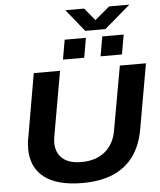

<svg xmlns="http://www.w3.org/2000/svg" viewBox="-67 -1112 984 1180"><g transform="rotate(-5 425.5 -521.5)"><path d="M395 12Q239 12 159 -49.5Q79 -111 79 -226Q79 -242 80.5 -260Q82 -278 86 -296L154 -687H316L247 -295Q245 -285 243.5 -273.5Q242 -262 242 -251Q242 -187 282 -152Q322 -117 399 -117Q488 -117 544.5 -163.5Q601 -210 615 -295L685 -687H846L775 -284Q758 -188 710.5 -122Q663 -56 584.5 -22Q506 12 395 12ZM340 -754 361 -875H492L471 -754ZM572 -754 593 -875H725L704 -754ZM776 -1055 616 -918H492L381 -1055H497L585 -948H524L651 -1055Z"/></g></svg>

Font: Archivo SemiExpanded
Style: Bold Italic
Weight: 700
Width: 6
Italic angle: -10°
Designer: Hector Gatti
Foundry: Omnibus-Type
Version: Version 2.001